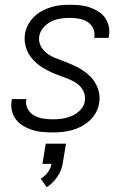

<svg xmlns="http://www.w3.org/2000/svg" viewBox="-20 -548 540 806"><path d="M201 8Q179 8 157 6Q135 4 115 -2.5Q95 -9 77.5 -19.5Q60 -30 47.5 -46Q35 -62 30 -83Q25 -104 29 -126Q29 -128 29.5 -129.5Q30 -131 30 -132H91Q91 -131 90.5 -130.5Q90 -130 90 -129Q87 -108 96.5 -90.5Q106 -73 123 -63.5Q140 -54 160 -50.5Q180 -47 201 -47Q221 -47 241.5 -50Q262 -53 282 -61.5Q302 -70 317.5 -86.5Q333 -103 336 -123Q339 -142 333 -158.5Q327 -175 315 -187Q303 -199 287.5 -207Q272 -215 256 -221Q240 -227 223.5 -233Q207 -239 191.5 -246.5Q176 -254 161.5 -262.5Q147 -271 134 -282.5Q121 -294 110.5 -307Q100 -320 93.5 -336Q87 -352 84.5 -369.5Q82 -387 85 -406Q88 -425 98 -444Q108 -463 123 -477.5Q138 -492 156.5 -502Q175 -512 194.5 -518Q214 -524 233.5 -526Q253 -528 273 -528Q294 -528 315 -526Q336 -524 355.5 -517.5Q375 -511 392 -500.5Q409 -490 420.5 -474Q432 -458 436.5 -437.5Q441 -417 437 -396Q437 -394 436.5 -392.5Q436 -391 436 -389H375Q375 -390 375.5 -391Q376 -392 376 -393Q379 -413 370.5 -430Q362 -447 346.5 -456.5Q331 -466 312 -469.5Q293 -473 273 -473Q254 -473 234 -470Q214 -467 195.5 -458Q177 -449 162.5 -432.5Q148 -416 145 -397Q141 -375 150.5 -356Q160 -337 176.5 -324.5Q193 -312 212.5 -304.5Q232 -297 251.5 -289.5Q271 -282 289.5 -273.5Q308 -265 325.5 -254Q343 -243 357.5 -228.5Q372 -214 382 -196Q392 -178 396 -157Q400 -136 396 -115Q393 -94 382.5 -75Q372 -56 356 -41.5Q340 -27 321 -17Q302 -7 281.5 -1.5Q261 4 241 6Q221 8 201 8ZM176 238 151 202Q168 192 180.5 175.5Q193 159 196 140H158L172 55H257L243 140Q238 169 220 195Q202 221 176 238Z"/></svg>

Font: Iosevka SS04 Light
Style: Italic
Weight: 300
Italic angle: -9°
Monospace: yes
Designer: Belleve Invis
Foundry: Belleve Invis
Version: Version 19.0.0; ttfautohint (v1.8.4)